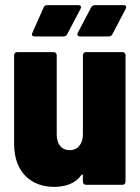

<svg xmlns="http://www.w3.org/2000/svg" viewBox="-20 -720 547 748"><path d="M285 -700H164C158 -700 153 -698 150 -691L106 -592C102 -583 106 -578 115 -578H228C234 -578 239 -581 242 -587L294 -686C298 -695 294 -700 285 -700ZM418 -587 470 -686C474 -694 471 -700 462 -700H350C344 -700 338 -697 335 -691L283 -592C279 -584 283 -578 292 -578H404C410 -578 415 -581 418 -587ZM303 -197C303 -159 283 -135 251 -135C220 -135 201 -158 201 -196V-505C201 -512 196 -517 189 -517H47C40 -517 35 -512 35 -505V-159C35 -45 106 8 190 8C236 8 273 -5 297 -38C300 -42 303 -40 303 -36V-12C303 -5 308 0 315 0H457C464 0 469 -5 469 -12V-505C469 -512 464 -517 457 -517H315C308 -517 303 -512 303 -505Z"/></svg>

Font: Barlow Semi Condensed ExtraBold
Style: Regular
Weight: 800
Width: 4
Designer: Jeremy Tribby
Foundry: Tribby Type
Version: Version 1.422;hotconv 1.0.109;makeotfexe 2.5.65596